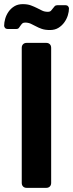

<svg xmlns="http://www.w3.org/2000/svg" viewBox="-27 -907 353 927"><path d="M102 0Q91 0 84.5 -6.5Q78 -13 78 -24V-676Q78 -687 84.5 -693.5Q91 -700 102 -700H196Q207 -700 213.5 -693.5Q220 -687 220 -676V-24Q220 -13 213.5 -6.5Q207 0 196 0ZM214 -762Q191 -762 175 -767.5Q159 -773 146.5 -780Q134 -787 121.5 -792.5Q109 -798 94 -798Q85 -798 80 -793Q75 -788 71.5 -782.5Q68 -777 64 -772Q60 -767 51 -767H10Q2 -767 -2.5 -772Q-7 -777 -7 -783Q-7 -798 -2 -816Q3 -834 14 -850Q25 -866 42 -876.5Q59 -887 83 -887Q106 -887 122 -881Q138 -875 151 -868.5Q164 -862 176 -856Q188 -850 204 -850Q214 -850 219 -855Q224 -860 228 -866Q232 -872 237 -877Q242 -882 251 -882H289Q297 -882 301.5 -877Q306 -872 306 -866Q306 -851 300.5 -833Q295 -815 283.5 -799Q272 -783 255 -772.5Q238 -762 214 -762Z"/></svg>

Font: Fz Rubik Med
Style: Regular
Weight: 500
Designer: Hubert and Fischer
Foundry: Hubert and Fischer
Version: Vit hóa bi FontZin.com